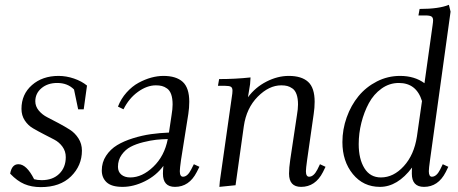

<svg xmlns="http://www.w3.org/2000/svg" viewBox="-20 -766 1893 794"><path d="M22 -47.9Q28.8 -86.9 56.2 -86.9Q89.8 -86.9 121.1 -24.9Q134.3 -21 152.8 -21Q198.2 -21 225.1 -47.4Q252 -73.7 252 -116.2Q252 -140.6 238.3 -159.4Q224.6 -178.2 204.3 -188.7Q184.1 -199.2 160.4 -211.4Q136.7 -223.6 116.5 -235.4Q96.2 -247.1 82.5 -267.8Q68.8 -288.6 68.8 -315.9Q68.8 -376 112.1 -414.1Q155.3 -452.1 222.2 -452.1Q253.9 -452.1 285.9 -441.2Q317.9 -430.2 339.8 -412.1L326.2 -314H303.2L286.1 -396Q259.3 -422.9 216.8 -422.9Q177.2 -422.9 151.6 -401.4Q126 -379.9 126 -347.2Q126 -326.2 140.4 -308.8Q154.8 -291.5 176 -280.8Q197.3 -270 222.4 -256.6Q247.6 -243.2 268.8 -229.7Q290 -216.3 304.4 -193.8Q318.8 -171.4 318.8 -143.1Q318.8 -81.1 273.7 -36.6Q228.5 7.8 148.9 7.8Q110.4 7.8 80.6 -4.9Q50.8 -17.6 22 -47.9Z M400.9 -61Q400.9 -94.7 418.7 -121.8Q436.5 -148.9 464.4 -165.8Q492.2 -182.6 530 -194.3Q567.9 -206.1 604.2 -211.2Q640.6 -216.3 678.7 -217.8L689.5 -290Q693.8 -315.4 693.8 -334Q693.8 -358.9 688 -375.5Q682.1 -392.1 671.1 -399.9Q660.2 -407.7 649.4 -410.4Q638.7 -413.1 624.5 -413.1Q587.9 -413.1 550.5 -386.2Q513.2 -359.4 490.7 -314L467.8 -325.2Q480.5 -357.9 503.4 -383.5Q526.4 -409.2 553 -423.6Q579.6 -438 605.7 -445.1Q631.8 -452.1 655.8 -452.1Q708.5 -452.1 735.6 -427.5Q762.7 -402.8 762.7 -345.2Q762.7 -320.3 758.8 -294.9L728.5 -104Q723.6 -68.8 723.6 -58.1Q723.6 -35.2 736.8 -35.2Q755.4 -35.2 770.5 -64.9L781.7 -86.9L804.7 -76.2L793.5 -54.2Q762.2 6.8 703.6 6.8Q653.8 6.8 653.8 -47.9Q653.8 -60.5 655.8 -80.1Q626 -39.6 579.1 -16.4Q532.2 6.8 486.8 6.8Q441.4 6.8 421.1 -12Q400.9 -30.8 400.9 -61ZM467.8 -76.2Q467.8 -55.7 481.7 -43.9Q495.6 -32.2 518.6 -32.2Q567.9 -32.2 614 -76.4Q660.2 -120.6 673.8 -190.9Q648.4 -190.4 625.7 -188Q603 -185.5 572.5 -178Q542 -170.4 520.3 -158.9Q498.5 -147.5 483.2 -126Q467.8 -104.5 467.8 -76.2Z M881.3 -411.1 886.2 -439Q953.1 -439 1016.1 -445.8L1014.2 -418L1005.4 -363.8Q1035.6 -404.8 1081.8 -428.5Q1127.9 -452.1 1174.3 -452.1Q1227.1 -452.1 1254.2 -427.5Q1281.2 -402.8 1281.2 -345.2Q1281.2 -320.3 1277.3 -294.9L1250 -104Q1245.1 -68.8 1245.1 -58.1Q1245.1 -35.2 1258.3 -35.2Q1277.3 -35.2 1292.5 -64.9L1303.2 -86.9L1326.2 -76.2L1315.4 -54.2Q1284.2 6.8 1225.1 6.8Q1175.3 6.8 1175.3 -47.9Q1175.3 -71.8 1180.2 -105L1208 -290Q1212.4 -315.4 1212.4 -334Q1212.4 -358.9 1206.5 -375.5Q1200.7 -392.1 1189.7 -399.9Q1178.7 -407.7 1168 -410.4Q1157.2 -413.1 1143.1 -413.1Q1092.3 -413.1 1045.7 -366Q999 -318.8 988.3 -244.1L954.1 0L887.2 6.8L889.2 -17.1L938.5 -363.8Q941.4 -380.9 941.4 -391.1Q941.4 -402.8 935.1 -407Q928.7 -411.1 911.1 -411.1Z M1396 -178.2Q1396 -231 1413.8 -280.8Q1431.6 -330.6 1462.6 -368.4Q1493.7 -406.2 1538.6 -429.2Q1583.5 -452.1 1634.3 -452.1Q1694.3 -452.1 1735.4 -421.9L1769 -662.1Q1771 -675.8 1771 -682.1Q1771 -693.4 1764.2 -697.8Q1757.3 -702.1 1740.2 -702.1H1710.4L1715.3 -729Q1795.4 -729 1836.4 -746.1L1843.3 -717.8L1758.3 -104Q1753.4 -68.8 1753.4 -58.1Q1753.4 -35.2 1766.1 -35.2Q1785.2 -35.2 1800.3 -64.9L1811 -86.9L1834 -76.2L1823.2 -54.2Q1792 6.8 1733.4 6.8Q1683.1 6.8 1683.1 -47.9Q1683.1 -64.5 1684.1 -73.2Q1624 6.8 1551.3 6.8Q1482.4 6.8 1439.2 -46.1Q1396 -99.1 1396 -178.2ZM1463.4 -169.9Q1463.4 -108.4 1487.1 -70.3Q1510.7 -32.2 1555.2 -32.2Q1607.4 -32.2 1649.9 -78.9Q1692.4 -125.5 1704.1 -201.2L1725.1 -348.1Q1702.1 -422.9 1629.4 -422.9Q1590.3 -422.9 1557.9 -399.7Q1525.4 -376.5 1505.4 -339.4Q1485.4 -302.2 1474.4 -258.3Q1463.4 -214.4 1463.4 -169.9Z"/></svg>

Font: Dihjauti
Style: Italic
Weight: 400
Italic angle: -9°
Designer: T. Christopher White
Version: Version 3.0.0